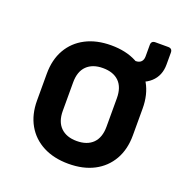

<svg xmlns="http://www.w3.org/2000/svg" viewBox="-119 -749 837 866"><g transform="rotate(20 300.0 -315.5)"><path d="M377.9 -444.5V-530H427.1Q444.1 -530 453.1 -539.3Q462.1 -548.6 462.1 -565V-620Q462.1 -640 482.1 -640H543.4Q563.4 -640 563.4 -620V-562.9Q563.4 -509.4 528 -477Q492.5 -444.5 435 -444.5ZM300 9.2Q229.9 9.2 178.2 -17.7Q126.5 -44.6 98.2 -94.1Q70 -143.6 70 -210.8V-339.2Q70 -406.8 98.2 -456.1Q126.5 -505.4 178.2 -532.3Q229.9 -559.2 300 -559.2Q371.1 -559.2 422.3 -532.3Q473.5 -505.4 501.8 -456.1Q530 -406.8 530 -339.2V-210.8Q530 -143.6 501.8 -94.1Q473.5 -44.6 422.1 -17.7Q370.7 9.2 300 9.2ZM300 -100.1Q350.2 -100.1 377.6 -127.5Q404.9 -155 404.9 -206.7V-343.3Q404.9 -395.6 377.6 -422.8Q350.2 -449.9 300 -449.9Q250.8 -449.9 222.9 -422.8Q195.1 -395.6 195.1 -343.3V-206.7Q195.1 -155 222.9 -127.5Q250.8 -100.1 300 -100.1Z"/></g></svg>

Font: Pitagon Sans Mono
Style: Regular
Weight: 400
Monospace: yes
Designer: Travis Tran
Foundry: Pitagon
Version: Version 1.001;gftools[0.9.26]